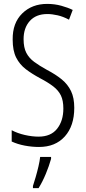

<svg xmlns="http://www.w3.org/2000/svg" viewBox="-20 -744 441 985"><path d="M361 -191Q361 -98 312.5 -44Q264 10 180 10Q144 10 107 3Q70 -4 40 -18V-76Q70 -60 107.5 -51.5Q145 -43 178 -43Q241 -43 273 -83.5Q305 -124 305 -187Q305 -228 292.5 -254Q280 -280 253.5 -300.5Q227 -321 185 -343Q144 -365 112.5 -389Q81 -413 63 -448.5Q45 -484 45 -541Q44 -626 94 -675Q144 -724 222 -724Q260 -724 294.5 -714.5Q329 -705 353 -693L334 -643Q304 -659 275.5 -665.5Q247 -672 223 -672Q165 -672 133 -636.5Q101 -601 101 -543Q101 -500 115 -473Q129 -446 155.5 -426.5Q182 -407 220 -386Q266 -362 297 -336.5Q328 -311 344.5 -276.5Q361 -242 361 -191ZM242 71Q232 107 215 148Q198 189 178 221H149V210Q155 192 163 164.5Q171 137 177.5 109Q184 81 186 61H242Z"/></svg>

Font: Noto Sans Thai ExtCond Light
Style: Regular
Weight: 300
Width: 2
Designer: Monotype Design Team
Foundry: Monotype Imaging Inc.
Version: Version 2.002; ttfautohint (v1.8.4.7-5d5b)